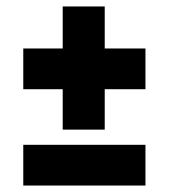

<svg xmlns="http://www.w3.org/2000/svg" viewBox="-20 -574 522 594"><path d="M430 -298H304V-173H174V-298H52V-424H174V-554H304V-424H430ZM430 0H52V-126H430Z"/></svg>

Font: Passion One
Style: Regular
Weight: 400
Designer: Alejandro Lo Celso
Foundry: Fontstage
Version: Version 1.001